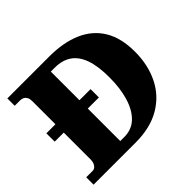

<svg xmlns="http://www.w3.org/2000/svg" viewBox="-164 -919 1124 1124"><g transform="rotate(-45 398.0 -357.0)"><path d="M21 0V-61H74Q86 -61 94.5 -68.5Q103 -76 108 -88Q113 -100 113 -115V-339H38V-408H113V-599Q113 -618 107 -629.5Q101 -641 90.5 -647Q80 -653 66 -653H21V-714H369Q485 -714 569 -677.5Q653 -641 698 -567Q743 -493 743 -379Q743 -270 700.5 -184Q658 -98 574.5 -49Q491 0 369 0ZM345 -70Q406 -70 447 -108.5Q488 -147 509.5 -216.5Q531 -286 531 -379Q531 -472 510 -530.5Q489 -589 447.5 -617Q406 -645 346 -645H312V-408H404V-339H312V-70Z"/></g></svg>

Font: Noto Rashi Hebrew Black
Style: Regular
Weight: 900
Version: Version 1.006